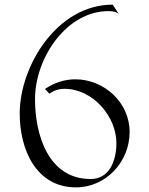

<svg xmlns="http://www.w3.org/2000/svg" viewBox="-20 -800 641 828"><path d="M308 8C437 8 539 -102 539 -231C539 -359 428 -458 305 -458C260 -458 214 -444 174 -416L193 -396C212 -410 235 -417 258 -417C381 -417 482 -297 482 -183C482 -107 452 -28 371 -28C187 -28 131 -221 131 -372C131 -553 270 -755 451 -752C470 -752 485 -747 492 -740L466 -780C226 -780 65 -515 65 -310C65 -156 135 8 308 8Z"/></svg>

Font: Cantique Normal
Style: Regular
Weight: 400
Designer: Sébastien Hayez
Foundry: Sébastien Hayez & Ariel Martín Pérez
Version: Version 1.000;hotconv 1.0.109;makeotfexe 2.5.65596